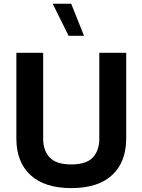

<svg xmlns="http://www.w3.org/2000/svg" viewBox="-20 -988 752 1014"><path d="M504.4 -709H646.5V-257.3Q646.5 -132.3 572.3 -63.5Q498 5.4 356.4 5.4Q215.3 5.4 140.9 -63.5Q66.4 -132.3 66.4 -257.3V-709H208V-254.4Q208 -192.9 242.7 -156.2Q277.3 -119.6 356.4 -119.6Q436 -119.6 470.2 -156.2Q504.4 -192.9 504.4 -254.4ZM423.8 -798.8H342.3L258.3 -968.3H356Z"/></svg>

Font: Estedad-FD Bold
Style: Regular
Weight: 700
Designer: Amin Abedi
Version: Version 7.3